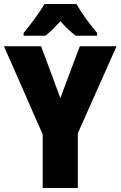

<svg xmlns="http://www.w3.org/2000/svg" viewBox="-20 -947 607 967"><path d="M365 -927H204C183 -889 129 -816 99 -781V-767H208C230 -783 254 -807 284 -840C313 -808 338 -784 362 -767H469V-781C430 -828 390 -882 365 -927ZM284 -453 187 -714H0L195 -270V0H372V-276L567 -714H382Z"/></svg>

Font: Noto Sans Devanagari Condensed Black
Style: Regular
Weight: 900
Width: 3
Designer: Jelle Bosma - Monotype Design Team
Foundry: Monotype Imaging Inc.
Version: Version 2.004